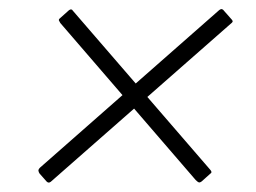

<svg xmlns="http://www.w3.org/2000/svg" viewBox="-20 -581 557 417"><path d="M418 -187Q414 -184 411.5 -185Q409 -186 405 -190L111 -531Q109 -534 108 -536.5Q107 -539 111 -542L130 -559Q133 -561 135 -560.5Q137 -560 138 -558L436 -213Q438 -211 439 -208.5Q440 -206 437 -204ZM66 -204Q64 -207 63.5 -210Q63 -213 67 -217L456 -559Q460 -562 462.5 -561Q465 -560 467 -557L482 -540Q484 -538 485 -536Q486 -534 484 -532L90 -186Q87 -184 85 -184.5Q83 -185 81 -187Z"/></svg>

Font: Libre Franklin Thin
Style: Italic
Weight: 100
Italic angle: -8°
Designer: Pablo Impallari, Rodrigo Fuenzalida, Nhung Nguyen
Foundry: Impallari Type
Version: Version 3.000